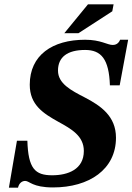

<svg xmlns="http://www.w3.org/2000/svg" viewBox="-20 -851 610 884"><path d="M63 13C67 -6 80 -18 96 -18C116 -18 129 12 224 12C391 12 514 -71 514 -217C514 -316 444 -364 371 -402C307 -435 247 -466 247 -526C247 -588 290 -621 372 -621C446 -621 482 -579 486 -458H531L570 -668H533C525 -648 510 -644 499 -644C474 -644 444 -668 372 -668C221 -668 117 -597 117 -461C117 -368 179 -329 249 -290C309 -257 366 -225 366 -156C366 -71 293 -44 220 -44C141 -44 110 -75 106 -203H58L21 13ZM341 -698 497 -799 503 -831H385L276 -698Z"/></svg>

Font: STIX Two Text
Style: Bold Italic
Weight: 700
Italic angle: -12°
Designer: Ross Mills, John Hudson & Paul Hanslow, Tiro Typeworks Ltd; with prior portions MicroPress Inc. and Coen Hoffman, Elsevi
Foundry: Tiro Typeworks Ltd
Version: Version 2.13 b171